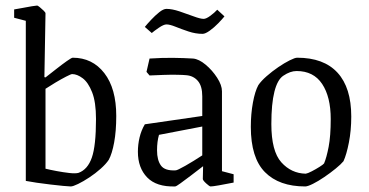

<svg xmlns="http://www.w3.org/2000/svg" viewBox="-20 -663 1329 692"><path d="M242 -455Q313 -455 356 -399.5Q399 -344 399 -245Q399 -191 391.5 -150Q384 -109 372 -87Q362 -72 343 -55Q324 -38 302 -23.5Q280 -9 261.5 0Q243 9 235 9Q228 9 207.5 7Q187 5 161.5 2Q136 -1 112 -4.5Q88 -8 73 -11V-588L31 -599V-629Q44 -631 62 -634.5Q80 -638 95 -640.5Q110 -643 114 -643Q116 -643 123.5 -637Q131 -631 137.5 -624.5Q144 -618 144 -615L140 -385L144 -384Q162 -398 183 -414.5Q204 -431 221 -443Q238 -455 242 -455ZM240 -396Q236 -396 218.5 -387Q201 -378 180 -365.5Q159 -353 144 -343V-55Q160 -51 184 -46.5Q208 -42 230 -39.5Q252 -37 263 -40Q296 -52 311 -95Q326 -138 326 -234Q326 -295 312 -330.5Q298 -366 278 -381Q258 -396 240 -396Z M611 9Q544 11 510.5 -23.5Q477 -58 477 -116Q477 -142 483 -167.5Q489 -193 502 -215L709 -245V-316Q709 -353 693 -371.5Q677 -390 651 -392Q642 -393 619 -393.5Q596 -394 568.5 -393Q541 -392 519 -391L508 -404L519 -452Q566 -455 604 -454.5Q642 -454 676 -452Q697 -450 721 -430Q745 -410 762.5 -383Q780 -356 780 -334V-46L822 -35V-5Q792 1 769 5Q746 9 739 9Q735 9 723 -2Q711 -13 711 -18L712 -64Q689 -46 667 -29.5Q645 -13 630 -2Q615 9 611 9ZM546 -121Q546 -86 560 -66.5Q574 -47 613 -49Q619 -49 648 -65.5Q677 -82 709 -103V-207L553 -177Q546 -153 546 -121ZM710 -541Q685 -541 659.5 -549.5Q634 -558 613 -566.5Q592 -575 580 -575Q570 -575 552.5 -563Q535 -551 527 -544L502 -566Q510 -576 524.5 -591.5Q539 -607 554 -619Q569 -631 580 -631Q600 -631 627 -622Q654 -613 678 -604Q702 -595 714 -595Q723 -595 738 -606Q753 -617 763 -628L789 -604Q781 -594 766.5 -579Q752 -564 736 -552.5Q720 -541 710 -541Z M1080 9Q986 9 935 -42.5Q884 -94 884 -206Q884 -252 891.5 -293Q899 -334 911 -356Q921 -371 941 -388.5Q961 -406 983 -421Q1005 -436 1024 -445.5Q1043 -455 1051 -455Q1147 -455 1196.5 -401Q1246 -347 1246 -243Q1246 -193 1237.5 -149.5Q1229 -106 1218 -82Q1209 -71 1190 -55.5Q1171 -40 1149 -25Q1127 -10 1108 -0.5Q1089 9 1080 9ZM1082 -37Q1089 -38 1103.5 -45.5Q1118 -53 1131.5 -61.5Q1145 -70 1148 -74Q1157 -95 1164.5 -134Q1172 -173 1172 -234Q1172 -314 1141 -360.5Q1110 -407 1049 -407Q1026 -407 1001 -390Q980 -376 969 -332.5Q958 -289 958 -216Q958 -118 994 -78Q1030 -38 1082 -37Z"/></svg>

Font: Grenze Gotisch Light
Style: Regular
Weight: 300
Designer: Renata Polastri
Foundry: Omnibus-Type
Version: Version 1.001